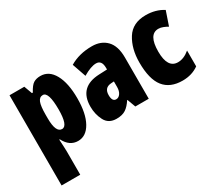

<svg xmlns="http://www.w3.org/2000/svg" viewBox="-133 -893 1689 1462"><g transform="rotate(-30 712.0 -161.5)"><path d="M316 -273Q316 -130 265 -130Q210 -130 210 -256V-288Q210 -363 223 -395.5Q236 -428 266 -428Q316 -428 316 -273ZM210 -482H202L176 -553H46V240H210V35Q210 20 208.5 -6.5Q207 -33 205 -71H210Q251 10 326 10Q397 10 439.5 -66Q482 -142 482 -275Q482 -409 439.5 -486Q397 -563 322 -563Q286 -563 261.5 -548Q237 -533 210 -482Z M787 -198Q787 -163 772 -141.5Q757 -120 735 -120Q700 -120 700 -176Q700 -240 759 -245L787 -247ZM579 -513 621 -392Q692 -434 737 -434Q787 -434 787 -366V-352L717 -349Q536 -342 536 -169Q536 -102 565 -46Q594 10 664 10Q715 10 745.5 -10.5Q776 -31 803 -73H806L833 0H951V-363Q951 -464 903 -513.5Q855 -563 775 -563Q662 -563 579 -513Z M1387 -33V-172Q1336 -129 1284 -129Q1193 -129 1193 -274Q1193 -425 1280 -425Q1300 -425 1321 -416.5Q1342 -408 1359 -398L1401 -521Q1335 -563 1248 -563Q1132 -563 1079.5 -479Q1027 -395 1027 -274Q1027 -127 1081.5 -58.5Q1136 10 1245 10Q1327 10 1387 -33Z"/></g></svg>

Font: Noto Sans Display Condensed Black
Style: Regular
Weight: 900
Width: 3
Designer: Monotype Design team
Foundry: Monotype Imaging Inc.
Version: 1.000